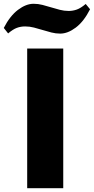

<svg xmlns="http://www.w3.org/2000/svg" viewBox="-82 -997 497 1017"><path d="M62 -740H253V0H62ZM-62 -849Q-29 -913 13.5 -945Q56 -977 96 -977Q120 -977 143 -971Q166 -965 189 -958Q212 -951 235 -945Q258 -939 282 -939Q304 -939 325 -946.5Q346 -954 372 -976L395 -948Q362 -883 319.5 -851Q277 -819 237 -819Q213 -819 190 -825Q167 -831 144 -838Q121 -845 98 -851Q75 -857 51 -857Q28 -857 7.5 -849.5Q-13 -842 -39 -820Z"/></svg>

Font: Encode Sans Narrow
Style: ExtraBold
Weight: 800
Designer: Pablo Impallari, Andres Torresi
Foundry: Pablo Impallari, Andres Torresi
Version: Version 1.000; ttfautohint (v1.00) -l 8 -r 50 -G 200 -x 14 -